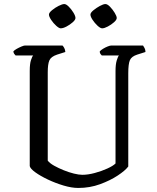

<svg xmlns="http://www.w3.org/2000/svg" viewBox="-20 -929 777 949"><path d="M367 0Q334 0 294 -12Q254 -24 217 -41.5Q180 -59 155 -77Q130 -95 127 -108V-578Q127 -613 133 -631.5Q139 -650 144 -655H57Q54 -658 50.5 -662.5Q47 -667 46 -675Q51 -681 62.5 -687.5Q74 -694 86 -699Q98 -704 103 -704H289Q293 -700 297.5 -692Q302 -684 303 -672L262 -659Q232 -649 224 -630.5Q216 -612 216 -572V-135Q226 -122 247.5 -110Q269 -98 295 -87.5Q321 -77 345.5 -71Q370 -65 387 -65Q415 -65 448.5 -74Q482 -83 510.5 -96Q539 -109 551 -121V-578Q551 -611 557 -630.5Q563 -650 568 -655H483Q480 -658 476.5 -662.5Q473 -667 473 -675Q478 -681 489.5 -688Q501 -695 512.5 -699.5Q524 -704 530 -704H687Q690 -700 694.5 -691.5Q699 -683 699 -672L658 -659Q630 -650 622 -631.5Q614 -613 614 -567V-106Q599 -86 562 -61.5Q525 -37 474.5 -18.5Q424 0 367 0ZM485 -789Q476 -789 462 -802Q448 -815 437.5 -831Q427 -847 427 -857Q427 -866 441.5 -878Q456 -890 473.5 -899.5Q491 -909 501 -909Q511 -909 524 -895.5Q537 -882 547 -865.5Q557 -849 557 -840Q557 -831 543.5 -819Q530 -807 513 -798Q496 -789 485 -789ZM280 -789Q272 -789 258 -801.5Q244 -814 233 -830.5Q222 -847 222 -857Q222 -866 237 -878.5Q252 -891 270 -900Q288 -909 298 -909Q307 -909 320 -896Q333 -883 343 -866.5Q353 -850 353 -840Q353 -831 339.5 -819Q326 -807 309 -798Q292 -789 280 -789Z"/></svg>

Font: Texturina Light
Style: Regular
Weight: 300
Designer: Guillermo Torres Carreño
Foundry: Omnibus-Type
Version: Version 1.002; ttfautohint (v1.8.3)